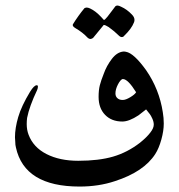

<svg xmlns="http://www.w3.org/2000/svg" viewBox="-20 -540 649 695"><path d="M397.9 -201.7Q397.9 -190.9 405 -184.6Q412.1 -178.2 423.3 -178.2H424.8Q435.1 -178.2 451.4 -188Q467.8 -197.8 472.7 -206.1Q442.9 -253.9 424.8 -253.9H423.3Q415.5 -251 406.7 -233.9Q397.9 -216.8 397.9 -201.7ZM422.9 -100.1Q383.8 -100.1 360.4 -124.3Q336.9 -148.4 336.9 -189.5Q336.9 -213.9 341.3 -231.2Q345.7 -248.5 355.5 -272.9Q365.7 -301.8 384.8 -326.7Q403.8 -351.6 427.2 -353.5Q432.1 -353.5 436 -352.5Q464.4 -347.7 508.8 -286.1Q556.6 -216.8 569.3 -133.8Q572.8 -113.3 572.8 -92.8Q572.8 -66.4 564 -34.7Q555.2 -2.9 542 17.6Q500.5 82 396 115.7Q337.4 135.3 268.1 135.3Q68.4 135.3 37.6 -6.3Q35.2 -15.1 35.2 -27.3Q34.2 -36.6 34.2 -43Q34.2 -76.2 45.9 -116.2Q57.6 -156.2 88.9 -208Q103.5 -231.4 112.8 -231.4H114.3Q117.2 -230.5 117.2 -227.5V-226.1Q117.2 -220.7 114.3 -213.9Q86.4 -155.3 78.1 -113.3Q76.7 -102.5 76.7 -90.8Q76.7 -69.8 83.5 -52.2Q100.6 -6.8 148.2 17.6Q195.8 42 263.2 42Q337.4 42 389.4 26.9Q441.4 11.7 486.8 -23.4Q511.7 -43.5 524.4 -60.5Q536.6 -76.2 536.6 -88.9Q536.6 -99.1 531.5 -110.4Q526.4 -121.6 522.5 -126.7Q518.6 -131.8 508.8 -144L481.4 -122.6Q447.3 -100.1 422.9 -100.1ZM464.8 -458.5Q456.1 -436 429.7 -410.6Q426.3 -405.8 420.9 -405.8Q415.5 -405.8 409.7 -411.6Q394.5 -426.8 373.5 -441.9Q361.3 -449.7 355.5 -449.7L317.4 -403.3Q314 -399.9 308.1 -398.9Q302.2 -398.9 296.9 -403.8Q279.3 -422.9 252.4 -438.5Q241.2 -445.3 243.7 -451.7Q263.2 -483.4 285.6 -510.3Q287.1 -511.7 293.5 -512.7Q298.8 -512.7 306.2 -509.3Q326.2 -500 345.7 -479L355.5 -468.3Q356 -467.8 356.4 -467.8Q359.4 -467.8 368.7 -479.2Q377.9 -490.7 387.2 -503.4Q396.5 -516.1 397.5 -517.1Q399.4 -519.5 404.8 -520Q410.2 -520 418.5 -515.6Q439.5 -506.3 457.5 -487.3Q466.8 -478 466.8 -467.8Q466.8 -462.9 464.8 -458.5Z"/></svg>

Font: Noon
Style: Regular
Weight: 400
Designer: Mohammad Saleh Souzanchi
Foundry: Farsi Font Store
Version: Version 0.09